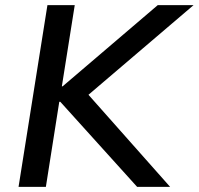

<svg xmlns="http://www.w3.org/2000/svg" viewBox="-20 -725 771 745"><path d="M52 0 164 -705H270L220 -390H223L592 -705H731L296 -334V-388L640 0H512L214 -330H210L158 0Z"/></svg>

Font: Nunito Sans 10pt SemiBold
Style: Italic
Weight: 600
Italic angle: -9°
Designer: Vernon Adams
Foundry: Vernon Adams
Version: Version 3.101;gftools[0.9.27]